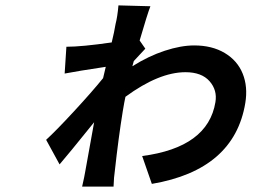

<svg xmlns="http://www.w3.org/2000/svg" viewBox="-20 -647 996 710"><path d="M474.8 -421.2 469.5 -402Q529.1 -439.6 589.1 -459.3Q649.1 -479 698.2 -479Q764.2 -479 811.1 -451Q858 -422.9 877.5 -374.6Q897 -326.3 887.1 -266Q846.2 -18.8 541.5 33L505.7 -70Q748.9 -101.9 776.6 -269.2Q784.1 -313.6 754.8 -346.8Q725.5 -380 665.8 -380Q567.8 -380 443.9 -289.1Q440 -272 433.9 -235.1Q418.3 -139.2 404.5 -13.8Q401.3 5 399.9 43H283.7Q293 2.1 295.1 -12.1Q297.2 -22.7 328.1 -195Q227.6 -70.3 200.3 -39.1L150.6 -130Q187.5 -163.7 253.9 -235.6Q320.3 -307.5 361.2 -358L371.1 -399.9Q266.3 -384.2 219.1 -375L225.5 -474.1Q282.7 -474.1 393.1 -490.1Q402.7 -529.5 407.3 -557.9Q414.4 -585.2 418 -627.1L536.2 -623.9Q525.2 -596.2 496.4 -497.2L517.4 -467Q511.4 -460.9 496.3 -444.4Q481.2 -427.9 474.8 -421.2Z"/></svg>

Font: Karasuma Gothic
Style: Bold Italic
Weight: 700
Italic angle: 9.39998°
Designer: Rasmus Andersson / Ryoko Nishizuka
Foundry: Genbu
Version: Version 1.00